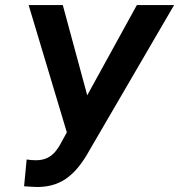

<svg xmlns="http://www.w3.org/2000/svg" viewBox="-20 -731 712 763"><path d="M274.4 -257.3 523.9 -710.9H671.9L335 -132.8Q317.9 -101.6 297.9 -75.2Q277.8 -48.8 253.4 -29.1Q229 -9.3 198.5 1.2Q168 11.7 129.4 12.2Q116.2 11.7 102.5 11Q88.9 10.3 75.7 9.3L85.9 -97.2Q94.7 -95.7 104 -95Q113.3 -94.2 122.6 -94.2Q147.9 -94.2 166.5 -102.8Q185.1 -111.3 198.7 -127.2Q212.4 -143.1 223.6 -165ZM229.5 -710.9 332 -332.5 345.2 -193.4 250 -190.4 93.8 -710.9Z"/></svg>

Font: Roboto SemiBold
Style: Italic
Weight: 600
Designer: Christian Robertson
Foundry: Google
Version: Version 3.009; 2024